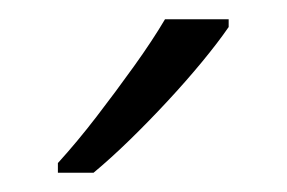

<svg xmlns="http://www.w3.org/2000/svg" viewBox="-20 -785 297 199"><path d="M217 -757Q206 -741 189.5 -721Q173 -701 153.5 -680Q134 -659 114.5 -640Q95 -621 77 -606H40V-616Q60 -638 80 -664Q100 -690 119 -716.5Q138 -743 151 -765H217Z"/></svg>

Font: Noto Sans Thai SemiCondensed Light
Style: Regular
Weight: 300
Width: 4
Designer: Monotype Design Team
Foundry: Monotype Imaging Inc.
Version: Version 2.001